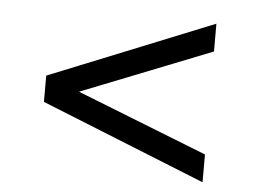

<svg xmlns="http://www.w3.org/2000/svg" viewBox="-43 -599 834 626"><g transform="rotate(5 374.0 -286.5)"><path d="M641 -27 103 -243V-329L641 -546V-455L171 -269V-303L641 -118Z"/></g></svg>

Font: Nunito Sans 10pt Expanded SemiBold
Style: Regular
Weight: 600
Width: 7
Designer: Vernon Adams
Foundry: Vernon Adams
Version: Version 3.101;gftools[0.9.27]